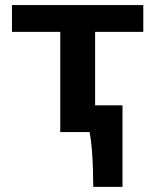

<svg xmlns="http://www.w3.org/2000/svg" viewBox="-20 -518 609 753"><path d="M216.3 0V-393.1H26.9V-498H542V-393.1H353V-105H460.4V214.8H345.7Q345.7 183.6 344.5 145.3Q343.3 106.9 340.3 68.6Q337.4 30.3 331.1 0Z"/></svg>

Font: Andika
Style: Bold
Weight: 700
Designer: Victor Gaultney, Annie Olsen, Julie Remington, Don Collingsworth, Eric Hays, Becca Hirsbrunner
Foundry: SIL International
Version: Version 6.101